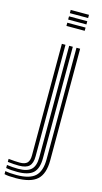

<svg xmlns="http://www.w3.org/2000/svg" viewBox="-225 -844 581 1096"><g transform="rotate(15 65.0 -295.5)"><path d="M47.5 -781V-800H155.5V-781ZM47.5 -743.2V-762.2H155.5V-743.2ZM47.5 -705.5V-724.5H155.5V-705.5ZM-8.2 208.8Q-55 208.8 -74.8 203.2V185.2Q-49.2 190.5 -8.2 190.5Q68.5 190.5 101.9 160Q135.2 129.5 135.2 59.2V-600H156.8V59.2Q156.8 139.5 118.5 174.1Q80.2 208.8 -8.2 208.8ZM-8.2 172.2Q-25.2 172.2 -42.4 171Q-59.5 169.8 -74.8 167V149Q-41.2 153.8 -8.2 153.8Q45.5 153.8 68.8 131.8Q92 109.8 92 59.2V-600H113.5V59.2Q113.5 119.8 85.2 146Q57 172.2 -8.2 172.2ZM-8.2 135.2Q-38.2 135.2 -74.8 130.8V113Q-54.8 115 -38.1 116.1Q-21.5 117.2 -8.2 117.2Q22.2 117.2 35.5 103.8Q48.8 90.2 48.8 59.2V-600H70.2V59.2Q70.2 100 52 117.6Q33.8 135.2 -8.2 135.2Z"/></g></svg>

Font: Big Shoulders Inline Display
Style: Bold
Weight: 700
Designer: Patric King
Foundry: XO Type Co
Version: Version 1.000